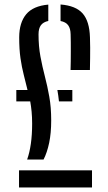

<svg xmlns="http://www.w3.org/2000/svg" viewBox="-20 -826 477 846"><path d="M99.6 -123.2Q110.3 -153 115.9 -192.4Q121.6 -231.8 121.6 -281.8Q121.6 -309.7 119.3 -333.9Q117 -358 113.2 -379.2H51.9V-429.3H101.3Q93.3 -462.5 84.7 -496.1Q76 -529.7 70.2 -569.7Q64.5 -609.7 64.6 -661.9Q64.8 -726.2 95.3 -763Q125.8 -799.8 192.8 -805.7V-733.6Q170.6 -728.9 160.2 -714.8Q149.8 -700.7 149.8 -675Q149.8 -621.6 158.2 -577Q166.5 -532.4 177.7 -489.6Q188.9 -446.8 197.2 -400Q205.6 -353.2 205.6 -295.4Q205.6 -239.4 196.6 -196.5Q187.6 -153.7 172 -123.2ZM63.8 0V-75.6H385.4V0ZM239.8 -379.2Q238.3 -392.3 236.7 -404.8Q235 -417.2 232.8 -429.3H298.7V-379.2ZM290.9 -517.5Q291.4 -534 291.7 -554.9Q291.9 -575.8 292 -597.8Q292 -619.8 291.9 -640Q291.7 -660.2 291.2 -675Q290.7 -701 280.2 -715Q269.8 -729.1 246.8 -733.4V-806.2Q314.1 -801 344.2 -766.7Q374.3 -732.4 376.4 -661.3Q377.3 -637.9 377.3 -616.5Q377.4 -595 377.1 -571.3Q376.8 -547.6 376.2 -517.5Z"/></svg>

Font: Big Shoulders Stencil Text SC Thin
Style: Regular
Weight: 100
Designer: Patric King
Foundry: XO Type Co
Version: Version 2.001